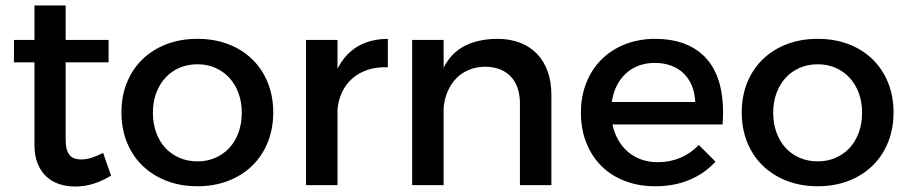

<svg xmlns="http://www.w3.org/2000/svg" viewBox="-20 -677 3322 702"><path d="M220 -531H377V-449H220V-168Q220 -146.5 223.8 -132.2Q227.5 -118 235 -109.5Q242.5 -101 253 -97.5Q263.5 -94 277 -94Q295 -94 314.2 -100Q333.5 -106 357 -118L386 -35Q354.5 -15.5 321.8 -5.2Q289 5 255 5Q225 5 198 -3.5Q171 -12 150.5 -30.5Q130 -49 118 -78Q106 -107 106 -148V-449H31V-531H106V-657H220Z M702 -535Q763.5 -535 814.5 -515.5Q865.5 -496 902 -460.5Q938.5 -425 958.8 -375.5Q979 -326 979 -266Q979 -206 958.8 -156.2Q938.5 -106.5 902 -71Q865.5 -35.5 814.5 -15.8Q763.5 4 702 4Q640 4 589 -15.8Q538 -35.5 501.2 -71Q464.5 -106.5 444.2 -156.2Q424 -206 424 -266Q424 -326 444.2 -375.5Q464.5 -425 501.2 -460.5Q538 -496 589 -515.5Q640 -535 702 -535ZM702 -442Q666 -442 636 -429Q606 -416 584.5 -392.5Q563 -369 551 -336.5Q539 -304 539 -265Q539 -225.5 551 -192.5Q563 -159.5 584.5 -136.2Q606 -113 636 -100Q666 -87 702 -87Q737.5 -87 767.2 -100Q797 -113 818.5 -136.2Q840 -159.5 852 -192.5Q864 -225.5 864 -265Q864 -304 852 -336.5Q840 -369 818.5 -392.5Q797 -416 767.2 -429Q737.5 -442 702 -442Z M1099 -531H1214V-425.5Q1241 -479.5 1287.5 -507Q1334 -534.5 1398 -535V-431Q1358 -432.5 1325.5 -422Q1293 -411.5 1269.2 -391Q1245.5 -370.5 1231.5 -341.8Q1217.5 -313 1214 -278V0H1099Z M1881 -300Q1881 -331 1872.2 -355.8Q1863.5 -380.5 1847 -397.8Q1830.5 -415 1806.8 -424Q1783 -433 1753 -433Q1720 -432.5 1693.5 -421.2Q1667 -410 1647.8 -390Q1628.5 -370 1616.8 -342.8Q1605 -315.5 1602 -283V0H1487V-531H1602V-429.5Q1630.5 -485 1680.2 -509.8Q1730 -534.5 1798 -535Q1844.5 -535 1881.2 -520.8Q1918 -506.5 1943.5 -480Q1969 -453.5 1982.5 -415.5Q1996 -377.5 1996 -330V0H1881Z M2219.5 -222Q2226 -190 2240.8 -164.5Q2255.5 -139 2277 -121Q2298.5 -103 2325.8 -93.5Q2353 -84 2385 -84Q2429 -84 2467.2 -100Q2505.5 -116 2535 -147L2596 -86Q2557 -43 2501.2 -19.5Q2445.5 4 2376 4Q2314.5 4 2264.2 -15.5Q2214 -35 2178.5 -70.5Q2143 -106 2123.5 -155.5Q2104 -205 2104 -265Q2104 -325 2123.8 -374.5Q2143.5 -424 2179.2 -459.5Q2215 -495 2264.5 -514.8Q2314 -534.5 2373 -535Q2443 -535 2492.8 -513Q2542.5 -491 2573 -450.5Q2603.5 -410 2615.5 -352Q2627.5 -294 2622 -222ZM2374 -447Q2342.5 -447 2315.5 -437Q2288.5 -427 2268.2 -408.2Q2248 -389.5 2234.8 -363.2Q2221.5 -337 2217 -304H2522Q2520.5 -337.5 2509.5 -364Q2498.5 -390.5 2479.2 -409Q2460 -427.5 2433.2 -437.2Q2406.5 -447 2374 -447Z M2970 -535Q3031.5 -535 3082.5 -515.5Q3133.5 -496 3170 -460.5Q3206.5 -425 3226.8 -375.5Q3247 -326 3247 -266Q3247 -206 3226.8 -156.2Q3206.5 -106.5 3170 -71Q3133.5 -35.5 3082.5 -15.8Q3031.5 4 2970 4Q2908 4 2857 -15.8Q2806 -35.5 2769.2 -71Q2732.5 -106.5 2712.2 -156.2Q2692 -206 2692 -266Q2692 -326 2712.2 -375.5Q2732.5 -425 2769.2 -460.5Q2806 -496 2857 -515.5Q2908 -535 2970 -535ZM2970 -442Q2934 -442 2904 -429Q2874 -416 2852.5 -392.5Q2831 -369 2819 -336.5Q2807 -304 2807 -265Q2807 -225.5 2819 -192.5Q2831 -159.5 2852.5 -136.2Q2874 -113 2904 -100Q2934 -87 2970 -87Q3005.5 -87 3035.2 -100Q3065 -113 3086.5 -136.2Q3108 -159.5 3120 -192.5Q3132 -225.5 3132 -265Q3132 -304 3120 -336.5Q3108 -369 3086.5 -392.5Q3065 -416 3035.2 -429Q3005.5 -442 2970 -442Z"/></svg>

Font: Argentum Sans
Style: Regular
Weight: 400
Designer: Julieta Ulanovsky, Owen Earl, Chris M. Simpson, Rasmus Andersson, Cristiano Sobral
Foundry: The Argentum Sans Project Authors
Version: Version 3.135; ttfautohint (v1.8.4.7-5d5b-dirty)